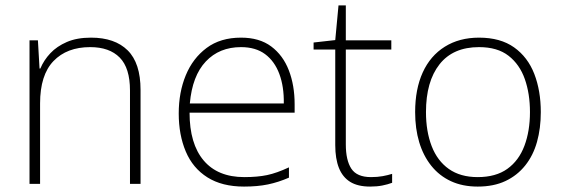

<svg xmlns="http://www.w3.org/2000/svg" viewBox="-20 -679 2076 709"><path d="M316 -540Q404 -540 451.5 -493Q499 -446 499 -347V0H460V-345Q460 -428 422 -466.5Q384 -505 313 -505Q227 -505 177.5 -453.5Q128 -402 128 -297V0H89V-530H120L126 -426H129Q142 -457 166 -482.5Q190 -508 227 -524Q264 -540 316 -540Z M870 -540Q938 -540 981.5 -507.5Q1025 -475 1046.5 -419.5Q1068 -364 1068 -294V-263H680Q680 -148 732 -86.5Q784 -25 882 -25Q931 -25 966.5 -32.5Q1002 -40 1047 -61V-23Q1008 -6 969.5 2Q931 10 881 10Q800 10 746 -24Q692 -58 666 -119.5Q640 -181 640 -260Q640 -338 666 -401Q692 -464 743 -502Q794 -540 870 -540ZM870 -505Q790 -505 740 -452Q690 -399 681 -297H1028Q1029 -359 1011.5 -406Q994 -453 959 -479Q924 -505 870 -505Z M1350 -25Q1374 -25 1393 -28.5Q1412 -32 1428 -37V-4Q1412 2 1392 6Q1372 10 1347 10Q1301 10 1273 -7.5Q1245 -25 1231.5 -59Q1218 -93 1218 -143V-496H1138V-522L1218 -531L1230 -659H1257V-530H1425V-496H1257V-146Q1257 -87 1277.5 -56Q1298 -25 1350 -25Z M1977 -265Q1977 -205 1963 -155Q1949 -105 1919.5 -68Q1890 -31 1846.5 -10.5Q1803 10 1744 10Q1688 10 1645 -10Q1602 -30 1572.5 -67Q1543 -104 1528 -154Q1513 -204 1513 -265Q1513 -350 1541 -411.5Q1569 -473 1622.5 -506.5Q1676 -540 1749 -540Q1828 -540 1878.5 -504Q1929 -468 1953 -406Q1977 -344 1977 -265ZM1553 -265Q1553 -194 1574 -139.5Q1595 -85 1637.5 -55Q1680 -25 1744 -25Q1811 -25 1853.5 -55.5Q1896 -86 1916.5 -140.5Q1937 -195 1937 -265Q1937 -333 1918 -387Q1899 -441 1858 -473Q1817 -505 1749 -505Q1653 -505 1603 -441.5Q1553 -378 1553 -265Z"/></svg>

Font: Noto Sans Armenian ExtraLight
Style: Regular
Weight: 250
Designer: Monotype Design Team
Foundry: Monotype Imaging Inc.
Version: Version 2.007